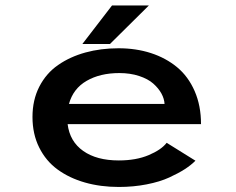

<svg xmlns="http://www.w3.org/2000/svg" viewBox="-20 -694 890 724"><path d="M290.5 -528 402.5 -673.5H541.5L394.5 -528ZM717 -88Q700.5 -71.5 677 -56.2Q653.5 -41 618.2 -24.8Q583 -8.5 533.2 1.2Q483.5 11 428 11Q359 11 300.2 -5.8Q241.5 -22.5 197.2 -54.8Q153 -87 127.8 -137.8Q102.5 -188.5 102.5 -253Q102.5 -317 128.2 -367.2Q154 -417.5 199 -448.8Q244 -480 302 -496Q360 -512 427 -512Q493 -512 549.2 -493.8Q605.5 -475.5 647.8 -440.5Q690 -405.5 714 -350.5Q738 -295.5 738 -226H235Q243 -160.5 293.8 -124.8Q344.5 -89 428 -89Q493 -89 540.5 -109Q588 -129 608.5 -155.5ZM430 -418.5Q357.5 -418.5 306.8 -389.2Q256 -360 240 -302H600.5Q599.5 -321.5 588.8 -341.2Q578 -361 558 -378.8Q538 -396.5 504.5 -407.5Q471 -418.5 430 -418.5Z"/></svg>

Font: League Mono Wide Medium
Style: Regular
Weight: 500
Width: 8
Designer: Tyler Finck
Foundry: The League of Moveable Type / Tyler Finck
Version: Version 2.210